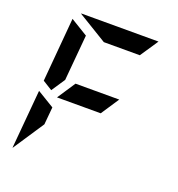

<svg xmlns="http://www.w3.org/2000/svg" viewBox="-166 -1136 1148 1238"><g transform="rotate(20 408.0 -517.0)"><path d="M94 -438 211 -367 200 -247 59 -34V-41ZM517 -438H217L299 -562H599ZM166 -469 100 -510 138 -948 256 -876 228 -562ZM379 -876 177 -999Q178 -999 180.5 -999.5Q183 -1000 184 -1000H709L626 -876Z"/></g></svg>

Font: DSEG7 Modern Mini
Style: Bold Italic
Weight: 700
Italic angle: -5°
Designer: Keshikan(Twitter:@keshinomi_88pro)
Version: Version 0.46